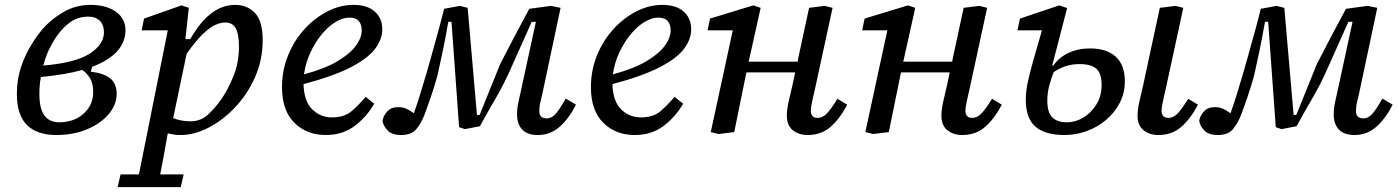

<svg xmlns="http://www.w3.org/2000/svg" viewBox="-20 -540 5720 785"><path d="M209 -388Q194 -366 180 -336.5Q166 -307 157 -272Q288 -283 346.5 -320.5Q405 -358 405 -408Q405 -438 388 -455Q371 -472 341 -472Q299 -472 267.5 -449.5Q236 -427 209 -388ZM210 12Q132 12 90.5 -28.5Q49 -69 49 -156Q49 -216 66 -266Q83 -316 107 -355Q131 -394 153 -420Q186 -459 237.5 -489.5Q289 -520 349 -520Q415 -520 454 -492Q493 -464 493 -416Q493 -369 459.5 -331Q426 -293 357 -267L351 -247Q407 -240 432 -218.5Q457 -197 457 -156Q457 -112 424.5 -73.5Q392 -35 336 -11.5Q280 12 210 12ZM141 -156Q141 -96 161.5 -68Q182 -40 222 -40Q282 -40 321.5 -75Q361 -110 361 -164Q361 -197 349 -218.5Q337 -240 316 -254Q281 -244 239 -237Q197 -230 147 -225Q141 -192 141 -156Z M901 -448Q883 -448 861 -438.5Q839 -429 810.5 -402Q782 -375 743 -320L688 -57Q721 -44 759 -44Q801 -44 831 -72Q861 -100 886 -136Q911 -172 934 -227.5Q957 -283 957 -350Q957 -400 944 -424Q931 -448 901 -448ZM720 12Q703 12 690 10Q677 8 666 5Q659 46 651 89Q643 132 635 173H731L719 225H461L473 173H548L666 -416H559L569 -464L722 -518L752 -508L738 -380H758Q837 -520 941 -520Q991 -520 1022.5 -487Q1054 -454 1054 -376Q1054 -295 1023 -225Q992 -155 941.5 -101.5Q891 -48 832.5 -18Q774 12 720 12Z M1408 -468Q1381 -468 1351 -449.5Q1321 -431 1294.5 -398.5Q1268 -366 1248.5 -324Q1229 -282 1223 -236Q1308 -259 1359.5 -289.5Q1411 -320 1435 -353Q1459 -386 1459 -416Q1459 -440 1447 -454Q1435 -468 1408 -468ZM1312 12Q1234 12 1183.5 -38Q1133 -88 1133 -184Q1133 -253 1158 -314Q1183 -375 1225 -421Q1267 -467 1319 -493.5Q1371 -520 1425 -520Q1482 -520 1512.5 -492.5Q1543 -465 1543 -420Q1543 -380 1514 -341Q1485 -302 1415 -265.5Q1345 -229 1221 -196Q1223 -126 1256.5 -93Q1290 -60 1337 -60Q1388 -60 1417.5 -85.5Q1447 -111 1475 -144L1510 -116Q1479 -62 1430 -25Q1381 12 1312 12Z M1620 12Q1583 12 1565 -6.5Q1547 -25 1544 -46Q1547 -66 1563 -84Q1579 -102 1608 -102Q1626 -102 1640 -96Q1654 -90 1672 -77Q1684 -110 1697 -152Q1710 -194 1722.5 -236.5Q1735 -279 1744 -312Q1762 -375 1776 -427.5Q1790 -480 1796 -504L1860 -516L1892 -508L1930 -70H1941L2025 -278Q2050 -327 2081.5 -387Q2113 -447 2144 -504L2232 -516L2272 -508L2205 -192Q2197 -153 2191 -129.5Q2185 -106 2185 -86Q2185 -56 2215 -56Q2234 -56 2249.5 -72Q2265 -88 2293 -137L2335 -112Q2306 -55 2268 -21.5Q2230 12 2179 12Q2136 12 2115 -10.5Q2094 -33 2094 -72Q2094 -99 2100.5 -127Q2107 -155 2114 -188L2171 -451H2154L2070 -263Q2042 -199 2010 -144Q1978 -89 1942 -24L1881 -12L1857 -20L1826 -451H1813Q1803 -393 1791 -335Q1779 -277 1768 -229Q1754 -180 1740.5 -140.5Q1727 -101 1716 -72Q1702 -36 1682 -12Q1662 12 1620 12Z M2671 -468Q2644 -468 2614 -449.5Q2584 -431 2557.5 -398.5Q2531 -366 2511.5 -324Q2492 -282 2486 -236Q2571 -259 2622.5 -289.5Q2674 -320 2698 -353Q2722 -386 2722 -416Q2722 -440 2710 -454Q2698 -468 2671 -468ZM2575 12Q2497 12 2446.5 -38Q2396 -88 2396 -184Q2396 -253 2421 -314Q2446 -375 2488 -421Q2530 -467 2582 -493.5Q2634 -520 2688 -520Q2745 -520 2775.5 -492.5Q2806 -465 2806 -420Q2806 -380 2777 -341Q2748 -302 2678 -265.5Q2608 -229 2484 -196Q2486 -126 2519.5 -93Q2553 -60 2600 -60Q2651 -60 2680.5 -85.5Q2710 -111 2738 -144L2773 -116Q2742 -62 2693 -25Q2644 12 2575 12Z M2918 8 2886 0 2976 -416H2873L2883 -464L3060 -518L3090 -508L3066 -400L3041 -288H3241L3244 -304Q3255 -355 3266 -406Q3277 -457 3288 -508L3352 -516L3384 -508L3312 -176Q3306 -149 3300.5 -125Q3295 -101 3295 -86Q3295 -74 3301.5 -66Q3308 -58 3323 -58Q3341 -58 3357.5 -73Q3374 -88 3404 -136L3444 -112Q3414 -55 3376 -21.5Q3338 12 3282 12Q3246 12 3221.5 -7.5Q3197 -27 3197 -67Q3197 -94 3205.5 -129.5Q3214 -165 3220 -192L3231 -244H3032L3030 -236Q3018 -177 3006 -118Q2994 -59 2982 0Z M3550 8 3518 0 3608 -416H3505L3515 -464L3692 -518L3722 -508L3698 -400L3673 -288H3873L3876 -304Q3887 -355 3898 -406Q3909 -457 3920 -508L3984 -516L4016 -508L3944 -176Q3938 -149 3932.5 -125Q3927 -101 3927 -86Q3927 -74 3933.5 -66Q3940 -58 3955 -58Q3973 -58 3989.5 -73Q4006 -88 4036 -136L4076 -112Q4046 -55 4008 -21.5Q3970 12 3914 12Q3878 12 3853.5 -7.5Q3829 -27 3829 -67Q3829 -94 3837.5 -129.5Q3846 -165 3852 -192L3863 -244H3664L3662 -236Q3650 -177 3638 -118Q3626 -59 3614 0Z M4716 12Q4680 12 4655.5 -7.5Q4631 -27 4631 -67Q4631 -94 4639.5 -129.5Q4648 -165 4654 -192L4678 -304Q4689 -355 4700 -406Q4711 -457 4722 -508L4786 -516L4818 -508L4746 -176Q4740 -149 4734.5 -125Q4729 -101 4729 -86Q4729 -74 4735.5 -66Q4742 -58 4757 -58Q4775 -58 4791.5 -73Q4808 -88 4838 -136L4878 -112Q4848 -55 4810 -21.5Q4772 12 4716 12ZM4262 -128Q4262 -81 4282 -60.5Q4302 -40 4343 -40Q4377 -40 4409.5 -59.5Q4442 -79 4463 -113.5Q4484 -148 4484 -192Q4484 -240 4462.5 -259Q4441 -278 4393 -278Q4336 -278 4288 -245Q4278 -220 4270 -190Q4262 -160 4262 -128ZM4332 12Q4253 12 4213.5 -22Q4174 -56 4174 -132Q4174 -152 4176.5 -172Q4179 -192 4186 -221.5Q4193 -251 4206 -297.5Q4219 -344 4240 -416H4140L4150 -464L4311 -518L4343 -507L4282 -272H4287Q4308 -304 4347.5 -323Q4387 -342 4436 -342Q4505 -342 4542 -308Q4579 -274 4579 -208Q4579 -160 4558.5 -120Q4538 -80 4502.5 -50Q4467 -20 4423 -4Q4379 12 4332 12Z M4959 12Q4922 12 4904 -6.5Q4886 -25 4883 -46Q4886 -66 4902 -84Q4918 -102 4947 -102Q4965 -102 4979 -96Q4993 -90 5011 -77Q5023 -110 5036 -152Q5049 -194 5061.5 -236.5Q5074 -279 5083 -312Q5101 -375 5115 -427.5Q5129 -480 5135 -504L5199 -516L5231 -508L5269 -70H5280L5364 -278Q5389 -327 5420.5 -387Q5452 -447 5483 -504L5571 -516L5611 -508L5544 -192Q5536 -153 5530 -129.5Q5524 -106 5524 -86Q5524 -56 5554 -56Q5573 -56 5588.5 -72Q5604 -88 5632 -137L5674 -112Q5645 -55 5607 -21.5Q5569 12 5518 12Q5475 12 5454 -10.5Q5433 -33 5433 -72Q5433 -99 5439.5 -127Q5446 -155 5453 -188L5510 -451H5493L5409 -263Q5381 -199 5349 -144Q5317 -89 5281 -24L5220 -12L5196 -20L5165 -451H5152Q5142 -393 5130 -335Q5118 -277 5107 -229Q5093 -180 5079.5 -140.5Q5066 -101 5055 -72Q5041 -36 5021 -12Q5001 12 4959 12Z"/></svg>

Font: Source Serif 4 Caption
Style: Italic
Weight: 400
Italic angle: -12°
Designer: Frank Grießhammer
Foundry: Adobe Systems Incorporated
Version: Version 4.004;hotconv 1.0.117;makeotfexe 2.5.65602